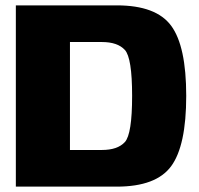

<svg xmlns="http://www.w3.org/2000/svg" viewBox="-20 -695 742 715"><path d="M39 0H415Q561.5 0 617.5 -76.2Q673.5 -152.5 673.5 -338Q673.5 -523 617.5 -599Q561.5 -675 415 -675H39ZM240.5 -136.5V-538.5H359.5Q418 -538.5 445 -509Q472 -479.5 472 -338Q472 -195.5 445 -166Q418 -136.5 359.5 -136.5Z"/></svg>

Font: Anybody UltraCondensed Thin ExtraBold
Style: Regular
Weight: 800
Version: Version 1.111